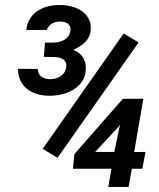

<svg xmlns="http://www.w3.org/2000/svg" viewBox="-20 -735 627 755"><path d="M206.1 -114.3 147.9 -149.9 466.3 -603.5 524.9 -567.9ZM507.6 -137.1 552 -137.6 539.7 -71.6H498.4L485.7 0H405.7L418.4 -71.6H266.8L272.5 -128.8L462.8 -346.3L543.7 -346.7ZM354.3 -137.6H429.4L451.8 -244.3L444.8 -235.1ZM157.1 -567.6H193.2Q204.2 -568.1 214.7 -570.7Q225.3 -573.3 234.3 -579.1Q243.3 -584.8 249.2 -593.3Q255.1 -601.9 256.9 -613.8Q258.2 -623.4 255.6 -630.3Q252.9 -637.1 247.2 -641.5Q241.5 -645.9 233.6 -648.1Q225.7 -650.3 217.3 -650.3Q198.9 -650.7 184.6 -642.6Q170.3 -634.4 164.2 -617.3L83.3 -616.9Q85.9 -642.3 97.8 -661.2Q109.7 -680.1 127.9 -692.2Q146.1 -704.3 169 -710Q191.9 -715.7 215.6 -715.3Q238 -715.3 260.2 -709.8Q282.4 -704.3 299.7 -692.9Q317.1 -681.5 327.6 -663.2Q338.2 -645 336.9 -619Q336 -603.2 330.1 -590.9Q324.1 -578.6 314.5 -569Q304.8 -559.3 292.7 -551.8Q280.6 -544.3 267.4 -538.6Q292.9 -529.8 305.7 -510.3Q318.4 -490.7 317.5 -463.9Q316.7 -435.4 303 -415.1Q289.4 -394.9 268.3 -382.2Q247.2 -369.4 221.7 -363.7Q196.2 -358 171.6 -358.4Q147 -358.9 125.1 -365.5Q103.1 -372.1 86.6 -385.3Q70.1 -398.4 60.5 -418.2Q50.8 -438 50.8 -464.4L128.6 -463.9Q129.4 -442.8 143.1 -433.4Q156.7 -423.9 176.9 -423.5Q187.5 -423.5 198.2 -426.3Q209 -429.2 217.8 -434.9Q226.6 -440.6 232.5 -449.2Q238.4 -457.8 240.2 -469.2Q242 -481.5 238.4 -489.4Q234.9 -497.3 228.1 -501.9Q221.3 -506.5 211.8 -508.5Q202.4 -510.5 191.9 -510.9L152.3 -511.4Z"/></svg>

Font: Roboto Mono Medium
Style: Italic
Weight: 500
Designer: Google
Version: Version 2.000985; 2015; ttfautohint (v1.3)